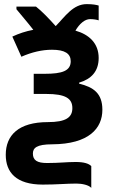

<svg xmlns="http://www.w3.org/2000/svg" viewBox="-20 -692 552 934"><path d="M402 -672C335 -672 296 -611 251 -565C216 -604 182 -639 155 -660H60V-647C81 -621 116 -581 142 -547C105 -540 72 -529 40 -514L84 -416C134 -438 184 -450 233 -450C296 -450 324 -431 324 -394C324 -347 282 -333 198 -333H144V-235H205C299 -235 332 -213 332 -166C332 -121 301 -98 213 -98C70 -98 8 -34 8 61C8 146 58 206 188 206C256 206 304 201 352 201C379 201 412 208 424 222V116C412 104 390 96 348 96C303 96 269 101 209 101C161 101 140 88 140 55C140 28 158 10 234 10C413 9 478 -68 478 -158C478 -238 435 -268 365 -285V-290C423 -307 460 -344 460 -410C460 -481 414 -524 347 -543C367 -577 393 -599 418 -599C435 -599 452 -596 460 -593V-665C450 -668 433 -672 402 -672Z"/></svg>

Font: Noto Sans Display
Style: Bold
Weight: 700
Designer: Monotype Design Team
Foundry: Monotype Imaging Inc.
Version: Version 1.900